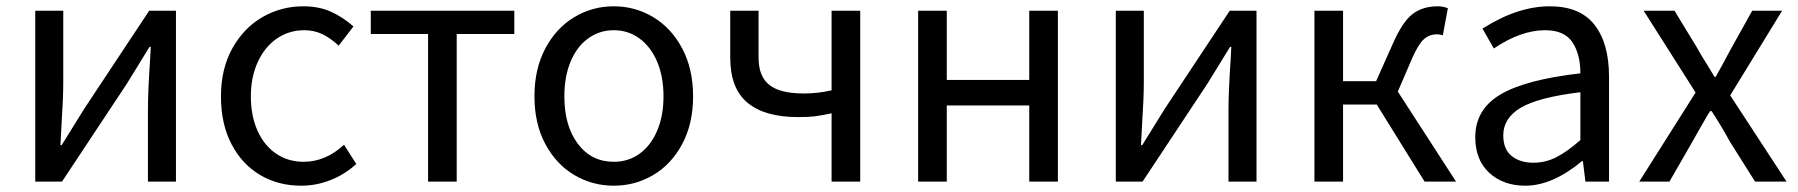

<svg xmlns="http://www.w3.org/2000/svg" viewBox="-20 -577 5711 610"><path d="M181 -543V-316Q181 -266 176 -191L172 -116H176L248 -232L454 -543H539V0H450V-227Q450 -287 457 -390L459 -428H455L383 -311L177 0H92V-543Z M682 -271Q682 -358 718 -423Q754 -488 813.5 -522.5Q873 -557 944 -557Q993 -557 1031 -540Q1069 -523 1103 -493L1056 -432Q1030 -456 1004 -468.5Q978 -481 947 -481Q898 -481 859.5 -454.5Q821 -428 799 -380Q777 -332 777 -271Q777 -209 798 -162Q819 -115 857 -89Q895 -63 945 -63Q1014 -63 1073 -117L1112 -56Q1076 -23 1030.5 -5Q985 13 937 13Q864 13 806.5 -21Q749 -55 715.5 -119Q682 -183 682 -271Z M1340 -469H1158V-543H1614V-469H1431V0H1340Z M1678 -271Q1678 -358 1712.5 -423Q1747 -488 1804.5 -522.5Q1862 -557 1930 -557Q1998 -557 2055.5 -522.5Q2113 -488 2147.5 -423Q2182 -358 2182 -271Q2182 -184 2147.5 -119.5Q2113 -55 2055.5 -21Q1998 13 1930 13Q1862 13 1804.5 -21Q1747 -55 1712.5 -119.5Q1678 -184 1678 -271ZM2088 -271Q2088 -333 2068 -380.5Q2048 -428 2012 -454.5Q1976 -481 1930 -481Q1884 -481 1848 -454.5Q1812 -428 1792.5 -380.5Q1773 -333 1773 -271Q1773 -177 1816 -120Q1859 -63 1930 -63Q1977 -63 2012.5 -89Q2048 -115 2068 -162Q2088 -209 2088 -271Z M2515 -205Q2410 -205 2355 -250.5Q2300 -296 2300 -394V-543H2390V-394Q2390 -334 2424.5 -307Q2459 -280 2534 -280Q2578 -280 2622 -290V-543H2713V0H2622V-217Q2589 -210 2569 -207.5Q2549 -205 2515 -205Z M2897 -543H2988V-323H3250V-543H3341V0H3250V-242H2988V0H2897Z M3614 -543V-316Q3614 -266 3609 -191L3605 -116H3609L3681 -232L3887 -543H3972V0H3883V-227Q3883 -287 3890 -390L3892 -428H3888L3816 -311L3610 0H3525V-543Z M4506 0 4354 -245H4247V0H4156V-543H4247V-319H4352L4406 -440Q4436 -508 4468 -532.5Q4500 -557 4548 -557Q4564 -557 4580 -551L4564 -465Q4555 -468 4546 -468Q4522 -468 4504.5 -453Q4487 -438 4467 -393L4421 -286L4606 0Z M4667 -141Q4667 -229 4746.5 -276.5Q4826 -324 5001 -344Q5001 -405 4975.5 -443Q4950 -481 4889 -481Q4812 -481 4726 -423L4690 -486Q4801 -557 4904 -557Q5000 -557 5046 -498Q5092 -439 5092 -334V0H5017L5009 -65H5006Q4912 13 4826 13Q4756 13 4711.5 -28Q4667 -69 4667 -141ZM5001 -132V-284Q4868 -268 4812 -235Q4756 -202 4756 -147Q4756 -103 4782.5 -81.5Q4809 -60 4852 -60Q4890 -60 4924.5 -77.5Q4959 -95 5001 -132Z M5202 -543H5300L5373 -423Q5384 -403 5393.5 -388Q5403 -373 5409 -363L5427 -333H5431Q5448 -363 5480 -423L5547 -543H5642L5477 -274L5656 0H5556L5476 -127Q5451 -173 5418 -224H5413Q5401 -205 5392 -188.5Q5383 -172 5375 -159L5357 -127L5284 0H5188L5367 -283Z"/></svg>

Font: Noto Sans SC
Style: Regular
Weight: 400
Designer: Ryoko NISHIZUKA ____ (kana & ideographs); Paul D. Hunt (Latin, Greek & Cyrillic); Wenlong ZHANG ___ (bopomofo); Sandoll 
Foundry: Adobe Systems Incorporated
Version: Version 1.004